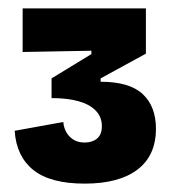

<svg xmlns="http://www.w3.org/2000/svg" viewBox="-20 -699 421 458"><path d="M182 -261Q100 -261 59.5 -293.5Q19 -326 15 -387L131 -408Q132 -395 138 -384Q144 -373 155 -366Q166 -359 182 -359Q200 -359 211.5 -368.5Q223 -378 223 -398Q223 -420 208.5 -435Q194 -450 167.5 -457.5Q141 -465 103 -465V-512L198 -570V-578L34 -575V-679H328V-571L220 -512V-504Q289 -504 320.5 -474.5Q352 -445 352 -392Q352 -328 308 -294.5Q264 -261 182 -261Z"/></svg>

Font: Bricolage Grotesque 96pt ExtraBold SemiCondensed ExtraBold
Style: Regular
Weight: 800
Width: 4
Version: Version 1.001;gftools[0.9.33.dev8+g029e19f]